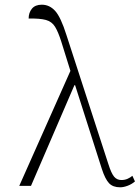

<svg xmlns="http://www.w3.org/2000/svg" viewBox="-20 -792 596 818"><path d="M62 0 280 -490 241 -615Q228 -656 214.5 -678Q201 -700 175.5 -707Q150 -714 102 -713Q102 -738 116 -755Q130 -772 158 -772Q191 -772 215 -745.5Q239 -719 263 -643L442 -92Q454 -54 466 -39.5Q478 -25 497 -25Q512 -25 524 -30.5Q536 -36 544 -43L555 -19Q541 -7 523.5 -0.5Q506 6 492 6Q461 6 444.5 -11.5Q428 -29 414 -72L300 -429H297L112 0Z"/></svg>

Font: Noto Serif ExtraLight
Style: Regular
Weight: 200
Designer: Monotype Design Team
Foundry: Monotype Imaging Inc.
Version: Version 2.015; ttfautohint (v1.8.4.7-5d5b)